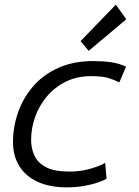

<svg xmlns="http://www.w3.org/2000/svg" viewBox="-20 -794 600 827"><path d="M268 13Q194 13 142 -11Q90 -35 63 -79Q36 -123 36 -181Q36 -248 58 -310.5Q80 -373 123.5 -423Q167 -473 232 -502Q297 -531 382 -531Q423 -531 458 -526Q493 -521 523 -507L494 -439Q475 -449 448.5 -457.5Q422 -466 372 -466Q311 -466 263 -442Q215 -418 181.5 -378Q148 -338 131 -289.5Q114 -241 114 -191Q114 -156 128 -124.5Q142 -93 178 -74Q214 -55 279 -55Q330 -55 374 -68.5Q418 -82 433 -93L439 -24Q427 -17 401.5 -8Q376 1 341.5 7Q307 13 268 13ZM362 -575 327 -617 479 -774 524 -711Z"/></svg>

Font: Ubuntu Sans Mono
Style: Italic
Weight: 400
Italic angle: -13.5°
Monospace: yes
Designer: Dalton Maag Ltd
Foundry: Dalton Maag Ltd
Version: Version 1.006